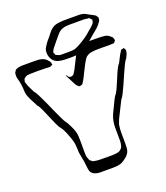

<svg xmlns="http://www.w3.org/2000/svg" viewBox="-207 -1083 1114 1287"><g transform="rotate(-20 350.0 -439.5)"><path d="M291 -602V-609Q291 -611 291 -611Q293 -611 293 -609.5Q293 -608 294 -607Q296 -604 298.5 -599.5Q301 -595 304 -593Q309 -589 322 -589Q326 -591 330.5 -592.5Q335 -594 338 -597Q340 -599 342 -602.5Q344 -606 345 -608Q351 -616 355.5 -624.5Q360 -633 364 -642L396 -705Q402 -717 410 -729.5Q418 -742 428 -751Q439 -760 453 -764.5Q467 -769 481 -770Q504 -772 528 -771.5Q552 -771 574 -771Q597 -771 622 -768.5Q647 -766 664 -747Q666 -746 668.5 -744Q671 -742 672 -740Q674 -736 675 -732Q676 -728 677 -724Q679 -720 679 -719Q679 -718 678 -717Q677 -716 676 -714Q674 -712 671 -708Q668 -704 666 -702Q664 -701 659.5 -701Q655 -701 652 -701Q644 -700 635 -700Q626 -700 618 -700Q596 -700 575 -700.5Q554 -701 532 -700Q517 -699 502 -696.5Q487 -694 474 -686Q462 -679 454 -666Q446 -653 439 -641Q427 -619 416 -596.5Q405 -574 394 -552Q390 -545 386 -537.5Q382 -530 377 -523Q376 -522 374.5 -519Q373 -516 371 -514L359 -511Q358 -511 355.5 -509.5Q353 -508 351 -509Q348 -509 343.5 -513Q339 -517 337 -519Q333 -522 330 -527Q327 -532 324 -537Q319 -546 314.5 -555.5Q310 -565 305 -574Q302 -581 297.5 -588Q293 -595 291 -602ZM721 -638Q725 -635 726 -630Q726 -628 725 -625Q724 -622 724 -620Q723 -610 718.5 -600Q714 -590 708 -578Q699 -569 686.5 -544Q674 -519 660 -486.5Q646 -454 631.5 -421.5Q617 -389 604.5 -364Q592 -339 583 -330Q573 -311 563 -290.5Q553 -270 543 -250Q536 -236 528.5 -221.5Q521 -207 516 -191Q509 -176 507.5 -148.5Q506 -121 506.5 -94Q507 -67 507 -52Q507 -34 506 -14.5Q505 5 496 22Q492 29 486 35.5Q480 42 473 48Q463 56 452 63Q441 70 430 74Q417 78 403.5 79.5Q390 81 377 81H315Q299 81 282.5 81Q266 81 251 76Q248 74 244 73Q240 72 238 71Q236 70 234.5 68Q233 66 231 65L221 56Q220 54 219 51Q218 48 217 46Q213 34 212 21.5Q211 9 209 -4Q207 -26 202 -48Q197 -70 194 -92Q193 -108 192.5 -124Q192 -140 190 -156Q188 -171 179.5 -196.5Q171 -222 160 -247.5Q149 -273 138 -288Q127 -299 114.5 -326.5Q102 -354 88.5 -386.5Q75 -419 62.5 -446.5Q50 -474 39 -485Q32 -499 25 -512.5Q18 -526 11 -539Q5 -552 -0.5 -565Q-6 -578 -8 -592Q-9 -600 -9.5 -609Q-10 -618 -10 -626Q-11 -640 -13 -653Q-15 -666 -18 -679Q-21 -690 -24 -701.5Q-27 -713 -26 -724Q-25 -727 -25.5 -731.5Q-26 -736 -25 -740Q-24 -743 -21.5 -746Q-19 -749 -18 -751Q-17 -753 -16 -755Q-15 -757 -14 -758Q-12 -760 -9 -761Q-6 -762 -5 -763Q5 -768 15 -769Q25 -770 35 -771H123Q137 -771 152 -770Q167 -769 180 -764Q184 -763 188 -761Q192 -759 195 -757Q203 -752 209.5 -745Q216 -738 222 -730Q225 -726 225.5 -721.5Q226 -717 227 -712Q227 -711 228 -710Q229 -709 228 -707Q227 -706 223.5 -705Q220 -704 218 -703Q212 -699 208 -698L198 -699Q193 -699 187 -699.5Q181 -700 176 -700Q154 -701 120.5 -701Q87 -701 64 -700Q59 -699 51 -698.5Q43 -698 38 -695Q36 -694 33.5 -692.5Q31 -691 29 -689Q28 -688 25 -686.5Q22 -685 21 -683Q20 -682 19.5 -679Q19 -676 18 -674Q18 -672 17 -668.5Q16 -665 15 -663Q15 -660 16.5 -656.5Q18 -653 19 -650Q24 -631 33 -614Q42 -597 50 -580Q59 -571 73 -543.5Q87 -516 103.5 -479.5Q120 -443 136 -406.5Q152 -370 166 -342.5Q180 -315 189 -306Q198 -288 207.5 -269.5Q217 -251 223 -231Q228 -214 229 -195.5Q230 -177 230 -159V-95Q230 -80 230.5 -63.5Q231 -47 238 -33Q240 -26 243 -21Q245 -18 248.5 -16Q252 -14 255 -12L262 -6Q264 -5 267 -5Q270 -5 273 -4Q290 0 313 0Q336 0 368 0.5Q400 1 422 -1Q430 -2 438.5 -4Q447 -6 454 -10Q457 -12 459.5 -14.5Q462 -17 464 -19Q465 -21 467 -22Q469 -23 470 -25Q472 -27 472.5 -30Q473 -33 474 -36Q480 -52 480 -70Q480 -88 480 -105Q480 -128 479.5 -160Q479 -192 484 -214Q486 -225 489.5 -235.5Q493 -246 497 -256Q509 -279 524 -312Q539 -345 552 -367Q563 -378 576 -405.5Q589 -433 602 -465.5Q615 -498 628 -525.5Q641 -553 652 -564Q661 -581 670 -599.5Q679 -618 690 -634Q691 -636 692.5 -639Q694 -642 696 -643Q698 -645 701.5 -645Q705 -645 707 -646Q709 -646 712 -647.5Q715 -649 716 -649Q718 -648 719 -644Q720 -640 721 -638ZM551 -803Q538 -792 525 -780.5Q512 -769 498 -758Q487 -748 474.5 -739Q462 -730 448 -723Q438 -719 427.5 -716.5Q417 -714 406 -712Q394 -711 381.5 -710.5Q369 -710 356 -710Q341 -710 320 -710.5Q299 -711 278 -716Q257 -721 242 -735Q236 -741 232 -748Q228 -755 225 -762Q215 -789 221 -815Q223 -823 228 -831.5Q233 -840 238 -847Q246 -860 256 -871.5Q266 -883 276 -895Q284 -906 292.5 -916.5Q301 -927 311 -935Q331 -952 355 -955.5Q379 -959 401 -960H473Q490 -960 507 -960Q524 -960 540 -956Q548 -954 555 -950Q562 -946 569 -942L603 -924Q606 -922 610 -920Q614 -918 617 -915L621 -908Q623 -906 625 -903Q627 -900 627 -898Q628 -897 627 -894.5Q626 -892 626 -890Q626 -887 626 -884Q626 -881 624 -878Q623 -875 621 -872Q619 -869 617 -867Q605 -848 587.5 -833Q570 -818 551 -803ZM310 -851Q303 -842 295.5 -833Q288 -824 280 -814Q277 -810 273.5 -805.5Q270 -801 268 -796Q267 -793 264.5 -788.5Q262 -784 262 -781Q262 -780 263.5 -777.5Q265 -775 266 -774Q268 -765 271 -761Q273 -760 274 -760Q275 -760 276 -759Q280 -758 284 -756Q288 -754 292 -752Q301 -750 311.5 -750Q322 -750 332 -750Q348 -750 365 -750Q382 -750 398 -752Q413 -755 439 -769Q465 -783 491 -801Q517 -819 532 -834Q541 -842 550.5 -849.5Q560 -857 568 -866Q570 -868 573 -871Q576 -874 577 -876Q579 -880 580 -884.5Q581 -889 582 -893Q582 -895 583 -896.5Q584 -898 583 -899Q583 -901 581.5 -901.5Q580 -902 579 -903Q577 -905 574 -909Q571 -913 568 -915Q565 -917 561 -917Q557 -917 554 -917Q541 -920 526.5 -920Q512 -920 498 -920H429Q416 -920 402 -918.5Q388 -917 375 -912Q355 -904 340 -886.5Q325 -869 310 -851Z"/></g></svg>

Font: Rubik Vinyl
Style: Regular
Weight: 400
Designer: Hubert and Fischer, NaN
Foundry: Hubert and Fischer, NaN
Version: Version 2.200